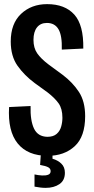

<svg xmlns="http://www.w3.org/2000/svg" viewBox="-20 -742 456 929"><path d="M211 12Q114 12 65.5 -48Q17 -108 24 -224L128 -229Q126 -159 144.5 -120Q163 -81 209 -80Q238 -80 254 -94Q270 -108 276 -129.5Q282 -151 282 -172Q282 -216 263.5 -242Q245 -268 210 -295L148 -340Q98 -377 65 -423.5Q32 -470 32 -541Q32 -628 82 -675Q132 -722 208 -722Q294 -722 339.5 -671.5Q385 -621 383 -507L279 -502Q281 -570 263 -600.5Q245 -631 207 -631Q176 -631 159 -609.5Q142 -588 142 -549Q142 -510 160 -484Q178 -458 215 -430L283 -380Q332 -343 362 -297Q392 -251 392 -180Q392 -81 341.5 -34.5Q291 12 211 12ZM201 167Q188 167 176 165.5Q164 164 147 161V102Q165 106 183 107Q201 108 213 103.5Q225 99 225 86Q225 74 213.5 67.5Q202 61 174 56L178 -2H234V26Q259 33 276.5 49.5Q294 66 294 94Q294 131 267.5 149Q241 167 201 167Z"/></svg>

Font: Special Gothic Condensed One
Style: Regular
Weight: 400
Designer: Alistair McCready
Foundry: Monolith
Version: Version 1.010; ttfautohint (v1.8.4.7-5d5b)